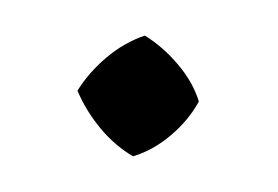

<svg xmlns="http://www.w3.org/2000/svg" viewBox="-33 -182 333 230"><g transform="rotate(-10 133.0 -67.0)"><path d="M114 3Q95 -13 81.5 -36.5Q68 -60 62 -86Q79 -105 103 -119Q127 -133 153 -137Q172 -120 186 -96Q200 -72 203 -48Q187 -28 163 -14Q139 0 114 3Z"/></g></svg>

Font: Piazzolla 24pt SemiBold
Style: Regular
Weight: 600
Designer: Juan Pablo del Peral
Foundry: Huerta Tipografica
Version: Version 2.005